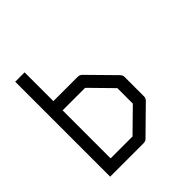

<svg xmlns="http://www.w3.org/2000/svg" viewBox="-164 -789 868 868"><g transform="rotate(-45 270.0 -355.5)"><path d="M57 -52V-659H117V-475H273Q285 -475 294 -466L413 -345Q422 -336 422 -324V-201Q422 -189 413 -180L290 -59Q283 -52 269 -52ZM117 -109H257L363 -213V-312L261 -416H117Z"/></g></svg>

Font: 3270 Nerd Font Mono
Style: Regular
Weight: 400
Monospace: yes
Version: Version 3.0.1;Nerd Fonts 3.0.0